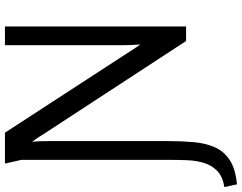

<svg xmlns="http://www.w3.org/2000/svg" viewBox="-144 -647 979 777"><g transform="rotate(-90 345.5 -258.5)"><path d="M-23 160Q20 153 42.5 131Q65 109 74.5 78Q84 47 85.5 12Q87 -23 87 -55V-662L72 -728L74 -725L73 -728H197L515 -239Q524 -225 534 -209.5Q544 -194 554 -180Q553 -197 552 -214.5Q551 -232 551 -248V-728H627V5H568L197 -563Q189 -576 179.5 -590.5Q170 -605 160 -618Q162 -602 162.5 -585.5Q163 -569 163 -553V-61Q163 -9 158.5 38Q154 85 138 121.5Q122 158 86.5 181.5Q51 205 -12 211Z"/></g></svg>

Font: Rosario Light
Style: Regular
Weight: 400
Version: Version 1.101; ttfautohint (v1.8.1.43-b0c9)